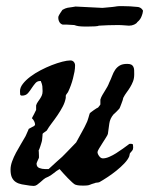

<svg xmlns="http://www.w3.org/2000/svg" viewBox="-20 -594 498 623"><path d="M14.2 -43.9Q14.2 -56.2 19.3 -70.3Q24.4 -84.5 32 -98.6Q39.6 -112.8 47.9 -126.5Q56.2 -140.1 62.5 -151.4Q63 -152.3 64.7 -156Q66.4 -159.7 68.1 -163.8Q69.8 -168 71.5 -171.4Q73.2 -174.8 73.2 -175.8L90.3 -185.1Q90.8 -185.5 91.6 -186Q92.3 -186.5 92.8 -187.5L93.8 -189.5Q93.8 -194.8 90.8 -200.7Q87.9 -206.5 83.5 -210.4Q84.5 -212.4 86.4 -216.1Q88.4 -219.7 90.6 -223.9Q92.8 -228 94.5 -231.9Q96.2 -235.8 97.2 -237.3V-252Q99.1 -258.3 102.8 -263.4Q106.4 -268.6 109.9 -273.7Q113.3 -278.8 115.7 -284.4Q118.2 -290 118.2 -298.3Q118.2 -308.1 117.4 -314.5Q116.7 -320.8 112.3 -331.1H109.9Q101.1 -331.1 95.2 -324.5Q89.4 -317.9 83.5 -309.1Q78.1 -300.3 71 -292Q64 -283.7 51.3 -283.7Q49.3 -283.7 48.1 -284.2Q46.9 -284.7 45.4 -287.1L44.9 -298.3Q44.9 -310.1 54.2 -322Q63.5 -334 78.4 -345.2Q93.3 -356.4 111.6 -366Q129.9 -375.5 147.9 -382.6Q166 -389.6 182.1 -393.8Q198.2 -397.9 208.5 -397.9Q215.3 -397.9 219.5 -393.1Q223.6 -388.2 223.6 -381.8Q223.6 -372.1 221.7 -361.3Q219.7 -350.6 216.8 -339.4Q213.9 -328.1 210 -317.4Q206.1 -306.6 201.7 -297.4Q201.7 -296.4 200.4 -294.7Q199.2 -293 197.5 -290.8Q195.8 -288.6 194.6 -286.6Q193.4 -284.7 193.4 -283.7V-276.4Q190.9 -262.2 183.6 -248.3Q176.3 -234.4 167 -220.7Q157.7 -207 147.9 -194.3Q138.2 -181.6 131.8 -170.4Q129.9 -168.5 124.8 -165.3Q119.6 -162.1 118.2 -159.7Q118.2 -158.2 117.9 -154.5Q117.7 -150.9 117.2 -146.7Q116.7 -142.6 116.5 -139.4Q116.2 -136.2 115.7 -135.3Q115.2 -133.8 114 -129.4Q112.8 -125 111.1 -120.1Q109.4 -115.2 107.9 -111.1Q106.4 -106.9 105.5 -106.4Q105.5 -105.5 106 -99.4Q106.4 -93.3 106.4 -87.9Q106.4 -85.4 106.4 -83.3Q106.4 -81.1 105.5 -80.1Q105.5 -79.6 102.5 -73.5Q99.6 -67.4 98.6 -63.5Q98.6 -52.2 107.7 -48.8Q116.7 -45.4 126.5 -45.4H137.7Q139.2 -46.9 143.1 -50.3Q147 -53.7 151.4 -57.9Q155.8 -62 159.9 -65.7Q164.1 -69.3 165.5 -70.8Q182.6 -85 196.3 -99.9Q210 -114.7 227.1 -131.8Q235.4 -147.5 245.1 -164.6Q254.9 -181.6 262.7 -199.2Q263.2 -199.7 264.4 -203.9Q265.6 -208 267.1 -212.4Q268.6 -216.8 269.5 -220.7Q270.5 -224.6 271 -225.6Q271.5 -227.1 275.4 -230Q279.3 -232.9 283.9 -236.3Q288.6 -239.7 292.7 -242.2Q296.9 -244.6 298.3 -245.1Q300.3 -247.6 303 -251Q305.7 -254.4 305.7 -254.9V-271Q308.1 -278.8 312.3 -285.9Q316.4 -293 320.6 -299.6Q324.7 -306.2 328.4 -312.7Q332 -319.3 334.5 -326.2Q339.8 -336.9 343.8 -347.7Q347.7 -358.4 353.5 -367.2Q359.4 -376 368.4 -381.3Q377.4 -386.7 392.6 -386.7Q401.4 -386.7 406 -384.3Q410.6 -381.8 412.8 -377.2Q415 -372.6 415.3 -366.5Q415.5 -360.4 415.5 -353Q415.5 -339.8 411.6 -329.8Q407.7 -319.8 402.3 -311Q397 -302.2 390.9 -294.2Q384.8 -286.1 379.9 -276.4Q379.9 -274.4 378.2 -269.3Q376.5 -264.2 374.3 -258.5Q372.1 -252.9 370.4 -248.3Q368.7 -243.7 368.2 -243.2Q367.7 -241.7 364.7 -238.8Q361.8 -235.8 358.6 -232.4Q355.5 -229 352.3 -226.3Q349.1 -223.6 348.6 -223.1Q336.9 -209.5 334.7 -193.1Q332.5 -176.8 330.1 -159.7Q329.6 -156.7 324.2 -148.2Q318.8 -139.6 312.7 -130.1Q306.6 -120.6 301.5 -112.1Q296.4 -103.5 296.4 -100.6Q296.4 -94.7 301.8 -87.4Q307.1 -80.1 314 -80.1Q323.2 -80.1 334.5 -85Q345.7 -89.8 356.9 -96.9Q368.2 -104 378.7 -111.6Q389.2 -119.1 397 -125Q398.9 -127 400.6 -127.2Q402.3 -127.4 405.3 -127.4Q410.6 -127.4 411.4 -124.5Q412.1 -121.6 412.1 -115.7Q412.1 -114.7 411.9 -113.8Q411.6 -112.8 411.6 -111.8Q411.1 -110.4 411.1 -108.9Q411.1 -108.4 409.7 -106.4Q408.2 -104.5 406.5 -102.3Q404.8 -100.1 403.1 -98.4Q401.4 -96.7 401.4 -96.2L399.4 -86.9Q395.5 -76.7 383.8 -64.2Q372.1 -51.8 357.4 -40Q342.8 -28.3 327.9 -18.6Q313 -8.8 303.2 -3.4Q302.2 -2.4 296.9 -1.7Q291.5 -1 290.5 -1Q290 -0.5 287.6 0.2Q285.2 1 282.5 1.7Q279.8 2.4 277.1 3.4Q274.4 4.4 273.4 4.9Q268.1 7.3 262 7.8Q255.9 8.3 250 8.3Q243.7 8.3 237.1 7.8Q230.5 7.3 223.6 4.9Q220.7 3.4 214.1 -2.4Q207.5 -8.3 200 -16.1Q192.4 -23.9 185.1 -32Q177.7 -40 173.3 -45.4Q163.6 -40 154.1 -32Q144.5 -23.9 134.3 -19.5Q127.4 -17.1 121.6 -12.2Q115.7 -7.3 110.4 -2.4Q105 2.4 99.9 5.9Q94.7 9.3 89.4 9.3L76.7 8.3Q62.5 6.3 51 4.2Q39.6 2 31.5 -3.2Q23.4 -8.3 18.8 -17.8Q14.2 -27.3 14.2 -43.9ZM182.6 -562Q191.9 -567.4 199.2 -568.8Q206.5 -570.3 216.3 -571.3L225.1 -572.8L312.5 -568.4L343.8 -571.3Q350.1 -571.8 353.3 -572.5Q356.4 -573.2 359.4 -573.5Q362.3 -573.7 365.5 -574Q368.7 -574.2 375 -574.2Q401.9 -574.2 428.2 -571.3Q435.5 -569.8 440.2 -564.9Q444.8 -560.1 443.8 -557.6Q443.8 -555.2 442.4 -550Q440.9 -544.9 439.9 -542.5Q438 -537.1 434.8 -532.2Q431.6 -527.3 425.3 -522Q422.9 -517.6 415.3 -514.2Q407.7 -510.7 398.4 -510.7Q391.6 -511.2 387.5 -511.5Q383.3 -511.7 380.1 -512Q377 -512.2 372.8 -512.5Q368.7 -512.7 361.8 -512.7Q346.2 -512.7 331.3 -512.2Q316.4 -511.7 300.8 -510.7Q299.3 -509.3 288.1 -508.5Q276.9 -507.8 261.7 -507.8Q244.1 -507.8 235.6 -509Q227.1 -510.3 221.2 -512.7L196.3 -514.2H183.1Q178.7 -515.6 175.5 -518.8Q172.4 -522 170.9 -526.4Q169.4 -530.8 169.2 -534.7Q168.9 -538.6 169.9 -541.5Q172.4 -546.9 176.3 -552.7Q180.2 -558.6 182.6 -562Z"/></svg>

Font: IM FELL English
Style: Italic
Weight: 400
Italic angle: -18°
Designer: Igino Marini
Foundry: Igino Marini
Version: 3.00